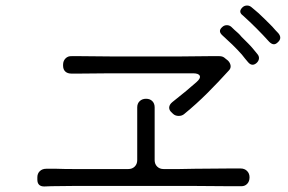

<svg xmlns="http://www.w3.org/2000/svg" viewBox="-20 -807 1040 694"><path d="M953 -656Q908 -706 858 -751Q840 -764 856 -780Q863 -787 873 -787Q882 -787 889 -781Q895 -776 901.5 -770.5Q908 -765 915 -759Q928 -747 940 -735Q952 -723 964 -711Q970 -704 975.5 -698Q981 -692 986 -687Q1001 -669 984 -654Q977 -647 970 -647Q962 -647 953 -656ZM876 -583Q871 -589 865.5 -595.5Q860 -602 854 -610Q837 -629 819.5 -646Q802 -663 783 -680Q767 -695 783 -709Q790 -716 800 -716Q809 -716 816 -710Q821 -705 827.5 -699Q834 -693 841 -687Q844 -684 847 -681Q850 -678 853 -674L877 -650Q886 -641 894 -631.5Q902 -622 910 -612Q917 -604 916 -595Q915 -586 907 -579Q900 -573 893 -573Q884 -573 876 -583ZM605 -396 602 -399Q591 -408 591.5 -418.5Q592 -429 603 -438Q616 -448 628.5 -458.5Q641 -469 655 -480Q664 -488 673 -495.5Q682 -503 690 -510Q706 -524 702 -533Q698 -542 678 -542H377L268 -541H238Q224 -541 216 -548.5Q208 -556 208 -570V-573Q208 -587 217 -596Q226 -605 240 -604H272L378 -603H636L734 -604H773Q786 -604 794 -596L804 -588Q812 -580 813.5 -570Q815 -560 807 -552Q769 -510 729.5 -470.5Q690 -431 646 -395Q638 -388 626 -388Q613 -388 605 -396ZM115 -158V-166Q115 -180 124 -188.5Q133 -197 147 -197H185Q211 -196 243.5 -196Q276 -196 314 -196H444Q458 -196 467 -205Q476 -214 476 -228V-419Q476 -433 485 -441.5Q494 -450 508 -450Q522 -450 530.5 -441.5Q539 -433 539 -419V-228Q539 -214 548 -205Q557 -196 571 -196Q601 -196 629 -196Q657 -196 685 -197L805 -198H850Q864 -198 873 -189Q882 -180 882 -166Q882 -151 873 -142Q864 -133 850 -134H799L667 -135H257L166 -134L140 -133Q115 -133 115 -158Z"/></svg>

Font: Higure Gothic
Style: Regular
Weight: 400
Designer: Yoshimichi Ohira
Foundry: Positype
Version: Version 1.000